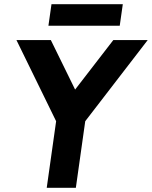

<svg xmlns="http://www.w3.org/2000/svg" viewBox="-20 -890 722 910"><path d="M517 -700H680L384 -315.5L339.5 0H201.5L246 -315.5L58 -700H221L336 -465.5ZM224 -870H562L547.5 -768H209.5Z"/></svg>

Font: Urbanist ExtraBold
Style: Italic
Weight: 800
Italic angle: -8°
Designer: Corey Hu
Foundry: Corey Hu
Version: Version 1.321; ttfautohint (v1.8.4.7-5d5b)